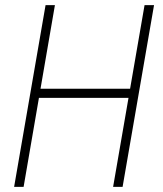

<svg xmlns="http://www.w3.org/2000/svg" viewBox="-20 -731 636 751"><path d="M499 -383.8 493.2 -348.1H120.1L126 -383.8ZM194.8 -710.9 72.3 0H35.2L158.2 -710.9ZM582.5 -710.9 459.5 0H422.4L545.4 -710.9Z"/></svg>

Font: Roboto Condensed ExtraLight
Style: Italic
Weight: 250
Italic angle: -12°
Designer: Christian Robertson
Foundry: Google
Version: Version 3.008; 2023